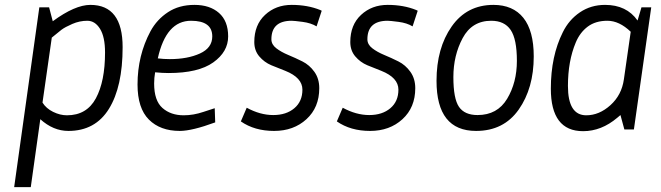

<svg xmlns="http://www.w3.org/2000/svg" viewBox="-20 -530 2707 786"><path d="M350 -510Q482 -510 482 -337Q482 -175 426 -84.5Q370 6 260 6Q198 6 145 -42L106 236H38L141 -500H181L196 -443Q287 -510 350 -510ZM254 -58Q335 -58 372.5 -127.5Q410 -197 410 -315Q410 -379 389.5 -412Q369 -445 337.5 -445Q306 -445 276 -432Q246 -419 231.5 -408Q217 -397 192 -376L154 -110Q169 -86 197.5 -72Q226 -58 254 -58Z M716 6Q636 6 589.5 -40.5Q543 -87 543 -184Q543 -303 596 -402Q622 -450 667.5 -480Q713 -510 776 -510Q839 -510 876.5 -477Q914 -444 914 -381Q914 -318 853 -274.5Q792 -231 670 -231Q645 -231 615 -234Q611 -211 611 -188Q611 -118 645 -88Q679 -58 732 -58Q772 -58 813 -72L859 -87L861 -29Q766 6 716 6ZM675 -288Q748 -288 798.5 -311Q849 -334 849 -381Q849 -445 762 -445Q660 -445 626 -291Q650 -288 675 -288Z M990 -89Q1045 -59 1098.5 -59Q1152 -59 1185 -87Q1218 -115 1218 -163Q1218 -212 1148 -240Q1119 -251 1090.5 -263Q1062 -275 1041.5 -299Q1021 -323 1021 -358Q1021 -428 1065 -469Q1109 -510 1174 -510Q1239 -510 1291 -489L1297 -486L1276 -422Q1253 -436 1218.5 -440.5Q1184 -445 1174 -445Q1091 -445 1091 -369Q1091 -348 1111 -332.5Q1131 -317 1160 -305Q1189 -293 1218 -278.5Q1247 -264 1267 -236Q1287 -208 1287 -169Q1287 -90 1234.5 -42Q1182 6 1102 6Q1022 6 966 -33Z M1383 -89Q1438 -59 1491.5 -59Q1545 -59 1578 -87Q1611 -115 1611 -163Q1611 -212 1541 -240Q1512 -251 1483.5 -263Q1455 -275 1434.5 -299Q1414 -323 1414 -358Q1414 -428 1458 -469Q1502 -510 1567 -510Q1632 -510 1684 -489L1690 -486L1669 -422Q1646 -436 1611.5 -440.5Q1577 -445 1567 -445Q1484 -445 1484 -369Q1484 -348 1504 -332.5Q1524 -317 1553 -305Q1582 -293 1611 -278.5Q1640 -264 1660 -236Q1680 -208 1680 -169Q1680 -90 1627.5 -42Q1575 6 1495 6Q1415 6 1359 -33Z M1991 -445Q1912 -445 1874 -374Q1836 -303 1836 -214.5Q1836 -126 1859 -92.5Q1882 -59 1935 -59Q2016 -59 2056 -125.5Q2096 -192 2096 -281Q2096 -370 2070.5 -407.5Q2045 -445 1991 -445ZM1929 6Q1767 6 1767 -199Q1767 -333 1829 -421.5Q1891 -510 2000 -510Q2080 -510 2122.5 -457Q2165 -404 2165 -299Q2165 -169 2103.5 -81.5Q2042 6 1929 6Z M2367 7Q2235 7 2235 -167Q2235 -300 2284 -398Q2309 -449 2354 -479.5Q2399 -510 2457 -510Q2545 -510 2590 -446L2606 -500H2646L2575 0H2536L2520 -59L2507 -48Q2442 7 2367 7ZM2562 -400Q2515 -445 2466.5 -445Q2418 -445 2386 -421Q2354 -397 2337 -356Q2305 -280 2305 -178Q2305 -58 2380 -58Q2433 -58 2479 -99.5Q2525 -141 2534 -205Z"/></svg>

Font: Gudea
Style: Italic
Weight: 400
Version: Version 1.002